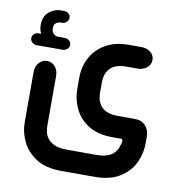

<svg xmlns="http://www.w3.org/2000/svg" viewBox="-76 -552 753 798"><g transform="rotate(10 301.0 -153.5)"><path d="M54 -372Q45 -387 45 -408Q45 -444 67.5 -463Q90 -482 118 -482H130Q142 -482 150 -475Q158 -468 158 -457Q158 -447 150 -439.5Q142 -432 130 -432H126Q115 -432 106 -425.5Q97 -419 97 -403Q97 -388 105.5 -380Q114 -372 125 -372H152Q164 -372 172 -365Q180 -358 180 -347Q180 -337 172 -329.5Q164 -322 152 -322H44Q32 -322 24 -329.5Q16 -337 16 -347Q16 -358 24 -365Q32 -372 44 -372ZM374 175H235Q170 175 129.5 149.5Q89 124 69.5 84.5Q50 45 50 2V-210Q50 -234 64 -249.5Q78 -265 98 -265Q118 -265 131.5 -249.5Q145 -234 145 -210V2Q145 14 148.5 28.5Q152 43 162.5 55.5Q173 68 192 76Q211 84 243 84H367Q396 84 414 77Q432 70 441.5 59.5Q451 49 455.5 37Q460 25 462 17L463 8Q463 0 455 0H419Q360 0 320 -24Q280 -48 260.5 -88Q241 -128 241 -174V-218Q241 -267 262 -305.5Q283 -344 323 -367Q363 -390 419 -390H473Q496 -390 512 -377.5Q528 -365 528 -345Q528 -325 512 -312Q496 -299 473 -299H426Q381 -299 359 -277.5Q337 -256 337 -217V-173Q337 -134 359 -112.5Q381 -91 426 -91H499Q527 -91 543.5 -73Q560 -55 560 -29V2Q560 45 541 84.5Q522 124 481 149.5Q440 175 374 175Z"/></g></svg>

Font: Beiruti SemiBold
Style: Regular
Weight: 600
Designer: Arlette Boutros
Foundry: Boutros
Version: Version 1.41